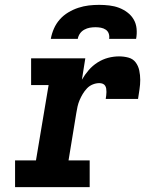

<svg xmlns="http://www.w3.org/2000/svg" viewBox="-20 -770 640 790"><path d="M42 0V-110H128L180 -420H108V-530H331L317 -442Q329 -463 345 -481.5Q361 -500 381.5 -513Q402 -526 424.5 -532Q447 -538 470 -538Q490 -538 508.5 -533Q527 -528 538 -513.5Q549 -499 553 -480Q557 -461 557 -441.5Q557 -422 554 -402.5Q551 -383 548 -363H415Q416 -370 417 -377Q418 -384 418 -391.5Q418 -399 417 -405.5Q416 -412 412.5 -417.5Q409 -423 402.5 -425.5Q396 -428 389 -428Q375 -428 361.5 -422.5Q348 -417 338 -406.5Q328 -396 320.5 -383.5Q313 -371 307.5 -358Q302 -345 299 -331.5Q296 -318 294 -305L262 -110H349V0ZM189 -610Q193 -632 202 -652.5Q211 -673 226 -690Q241 -707 261 -719Q281 -731 302.5 -738Q324 -745 345 -747.5Q366 -750 388 -750Q409 -750 430 -747.5Q451 -745 469.5 -738Q488 -731 504 -719Q520 -707 530 -690Q540 -673 542 -652Q544 -631 540 -610H429Q431 -621 427.5 -631.5Q424 -642 415 -648Q406 -654 395 -656Q384 -658 373 -658Q361 -658 349.5 -656Q338 -654 327 -648Q316 -642 309 -632Q302 -622 300 -610Z"/></svg>

Font: Iosevka Curly Slab XBdExObl
Style: Regular
Weight: 800
Width: 7
Italic angle: -9°
Monospace: yes
Designer: Belleve Invis
Foundry: Belleve Invis
Version: Version 11.1.0; ttfautohint (v1.8.3)